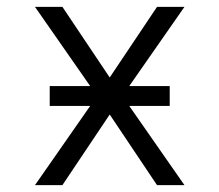

<svg xmlns="http://www.w3.org/2000/svg" viewBox="-20 -540 640 560"><path d="M82 0 243 -231H125V-289H243L82 -520H162L300 -314L438 -520H518L357 -289H475V-231H357L518 0H438L300 -206L162 0Z"/></svg>

Font: Iosevka Aile Light
Style: Regular
Weight: 300
Designer: Belleve Invis
Foundry: Belleve Invis
Version: Version 27.3.5; ttfautohint (v1.8.4)